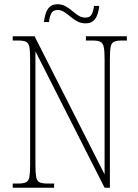

<svg xmlns="http://www.w3.org/2000/svg" viewBox="-20 -885 651 905"><path d="M40 0V-20H66Q91 -20 103 -26Q115 -32 118.5 -51Q122 -70 122 -108V-606Q122 -645 118.5 -663.5Q115 -682 103 -688Q91 -694 66 -694H40V-714H143L473 -63V-606Q473 -645 469 -663.5Q465 -682 453.5 -688Q442 -694 417 -694H385V-714H578V-694H554Q529 -694 517 -688Q505 -682 501.5 -663.5Q498 -645 498 -606V0H473L147 -643V-108Q147 -70 150.5 -51Q154 -32 166 -26Q178 -20 203 -20H235V0ZM383 -775Q361 -775 344 -784.5Q327 -794 312 -806.5Q297 -819 282.5 -828.5Q268 -838 252 -838Q229 -838 221 -820.5Q213 -803 211 -781H187Q189 -799 194.5 -818.5Q200 -838 213 -851.5Q226 -865 252 -865Q272 -865 289 -855.5Q306 -846 320.5 -833.5Q335 -821 350 -811.5Q365 -802 382 -802Q405 -802 413 -819Q421 -836 423 -857H448Q446 -838 440 -819Q434 -800 421 -787.5Q408 -775 383 -775Z"/></svg>

Font: Noto Serif Tamil Condensed Thin
Style: Regular
Weight: 100
Width: 3
Designer: Indian Type Foundry, Tom Grace, and the Monotype Design Team
Foundry: Monotype Imaging Inc.
Version: Version 2.004; ttfautohint (v1.8.4.7-5d5b)